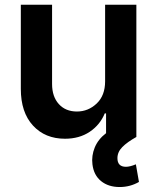

<svg xmlns="http://www.w3.org/2000/svg" viewBox="-20 -565 648 792"><path d="M413.6 -229.5V-545.4H542.5V0Q504.9 21 484.6 41.5Q464.4 62 464.4 87.4Q464.4 123 499.5 123Q516.1 123 540.5 112.8L553.2 185.5Q516.6 206.5 473.6 206.5Q427.2 206.5 397 182.1Q366.7 157.7 361.3 112.8Q356.9 77.6 370.8 43.5Q384.8 9.3 417.5 -15.6V-97.2H412.1Q392.6 -49.8 349.9 -21.2Q307.1 7.3 248 7.3Q166 7.3 116 -47.1Q65.9 -101.6 65.9 -198.2V-545.4H194.8V-218.3Q194.8 -166.5 222.7 -135.7Q250.5 -105 297.4 -105Q343.8 -105 378.7 -137.9Q413.6 -170.9 413.6 -229.5Z"/></svg>

Font: Interop SemBd
Style: Regular
Weight: 600
Designer: Rasmus Andersson, Google, Jang Haemin
Foundry: jhaemin
Version: Version 1.007